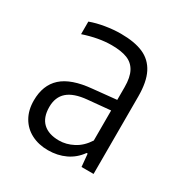

<svg xmlns="http://www.w3.org/2000/svg" viewBox="-115 -836 597 628"><g transform="rotate(30 183.5 -522.0)"><path d="M317.5 -597.5V-305H272L267.5 -353H263.5Q244 -325.5 214.5 -311.5Q185 -297.5 149 -297.5Q113.5 -297.5 86 -311.8Q58.5 -326 43.2 -352.8Q28 -379.5 28 -415.5Q28 -473.5 63.2 -505.5Q98.5 -537.5 174.5 -544.5L263.5 -553.5V-601.5Q263.5 -638.5 252 -660Q240.5 -681.5 217.8 -690.5Q195 -699.5 158.5 -699.5Q110.5 -699.5 53.5 -680.5V-728Q78 -737 108.2 -742Q138.5 -747 166 -747Q218 -747 251 -732.5Q284 -718 300.8 -685.2Q317.5 -652.5 317.5 -597.5ZM263.5 -400V-513.5L178.5 -505.5Q129.5 -501 106 -480.5Q82.5 -460 82.5 -422.5Q82.5 -383 103.8 -363Q125 -343 164.5 -343Q191.5 -343 218 -356.8Q244.5 -370.5 263.5 -400Z"/></g></svg>

Font: Encode Sans Condensed Light
Style: Regular
Weight: 300
Width: 3
Designer: Multiple Designers
Foundry: Impallari Type
Version: Version 2.000